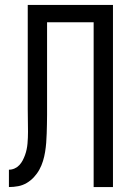

<svg xmlns="http://www.w3.org/2000/svg" viewBox="-20 -755 540 775"><path d="M16 0V-70Q28 -70 39 -75Q50 -80 58 -88.5Q66 -97 71.5 -107.5Q77 -118 81 -129Q85 -140 87.5 -152Q90 -164 91 -175.5Q92 -187 92.5 -199Q93 -211 93 -223Q93 -246 92.5 -269Q92 -292 92 -315V-735H436V0H358V-665H170V-315Q170 -309 170 -303Q170 -297 170 -291Q170 -272 169.5 -253.5Q169 -235 168.5 -216Q168 -197 166.5 -178.5Q165 -160 162 -141.5Q159 -123 153.5 -105Q148 -87 139 -70.5Q130 -54 117 -40Q104 -26 88 -16.5Q72 -7 53.5 -3.5Q35 0 16 0Z"/></svg>

Font: Zed Mono
Style: Regular
Weight: 400
Monospace: yes
Designer: Belleve Invis
Foundry: Belleve Invis
Version: Version 1.0.0; ttfautohint (v1.8.4)